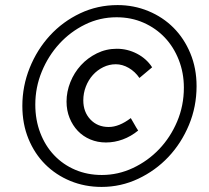

<svg xmlns="http://www.w3.org/2000/svg" viewBox="-20 -727 821 756"><path d="M68 -310Q68 -388 97 -460Q126 -532 176.5 -587Q227 -642 295.5 -674.5Q364 -707 443 -707Q507 -707 564 -683.5Q621 -660 663 -618Q705 -576 729.5 -517Q754 -458 754 -388Q754 -307 724 -235Q694 -163 643 -109Q592 -55 524 -23Q456 9 380 9Q314 9 257 -14.5Q200 -38 158 -80Q116 -122 92 -180.5Q68 -239 68 -310ZM704 -382Q704 -440 684 -491Q664 -542 629 -579Q594 -616 545.5 -637.5Q497 -659 439 -659Q373 -659 315 -630.5Q257 -602 213.5 -554.5Q170 -507 144.5 -445Q119 -383 119 -315Q119 -255 138.5 -204Q158 -153 193 -116Q228 -79 276 -58.5Q324 -38 381 -38Q445 -38 503.5 -65.5Q562 -93 606.5 -139.5Q651 -186 677.5 -248.5Q704 -311 704 -382ZM242 -327Q242 -366 257 -403.5Q272 -441 298.5 -470Q325 -499 361.5 -517Q398 -535 440 -535Q482 -535 519.5 -515.5Q557 -496 579 -462Q566 -451 554 -441Q542 -431 529 -420Q512 -445 487 -459.5Q462 -474 436 -474Q410 -474 386.5 -462.5Q363 -451 345.5 -431.5Q328 -412 318 -386Q308 -360 308 -332Q308 -286 336 -256.5Q364 -227 408 -227Q449 -227 495 -262Q503 -249 509.5 -237Q516 -225 524 -213Q496 -190 463.5 -178Q431 -166 397 -166Q364 -166 335.5 -178Q307 -190 286.5 -211.5Q266 -233 254 -262.5Q242 -292 242 -327Z"/></svg>

Font: Rosa Sans
Style: Italic
Weight: 400
Italic angle: -12°
Designer: Pentagram / MCKL
Foundry: Pentagram / MCKL
Version: Version 1.005;September 16, 2019;FontCreator 11.5.0.2425 64-